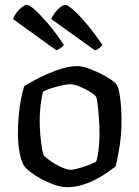

<svg xmlns="http://www.w3.org/2000/svg" viewBox="-20 -773 576 793"><path d="M258 0Q232 0 204 -10Q176 -20 151 -33.5Q126 -47 108 -61Q90 -75 83 -83Q70 -99 62 -137.5Q54 -176 54 -220Q54 -261 57.5 -297.5Q61 -334 67 -365Q73 -396 80 -417Q94 -426 119.5 -440Q145 -454 175.5 -467.5Q206 -481 238.5 -490.5Q271 -500 300 -500Q318 -500 342 -491.5Q366 -483 391 -471Q416 -459 435 -446.5Q454 -434 461 -424Q469 -413 473.5 -386.5Q478 -360 480 -330.5Q482 -301 482 -277Q482 -221 474 -169Q466 -117 457 -85Q444 -75 423 -60.5Q402 -46 375.5 -32Q349 -18 318.5 -9Q288 0 258 0ZM271 -72Q285 -72 307.5 -78.5Q330 -85 350 -93Q370 -101 377 -105Q384 -124 387.5 -157Q391 -190 391 -220Q391 -252 388.5 -286Q386 -320 383 -345Q380 -370 375 -376Q371 -382 352.5 -393.5Q334 -405 310.5 -415Q287 -425 269 -425Q257 -425 234.5 -420Q212 -415 190.5 -408Q169 -401 158 -395Q155 -385 151.5 -364.5Q148 -344 146 -321Q144 -298 144 -277Q144 -242 147 -210Q150 -178 154 -156.5Q158 -135 162 -129Q166 -125 178.5 -115.5Q191 -106 207.5 -96Q224 -86 241.5 -79Q259 -72 271 -72ZM213 -565 34 -694Q39 -709 49.5 -722.5Q60 -736 72 -744.5Q84 -753 91 -753Q101 -753 124.5 -732Q148 -711 180 -673.5Q212 -636 244 -587Q240 -582 231.5 -575.5Q223 -569 213 -565ZM372 -565 192 -694Q197 -708 207.5 -721.5Q218 -735 230 -744Q242 -753 250 -753Q259 -753 283 -732Q307 -711 338.5 -673.5Q370 -636 403 -587Q399 -582 390 -574.5Q381 -567 372 -565Z"/></svg>

Font: Texturina Medium 12pt
Style: Regular
Weight: 400
Version: Version 1.002